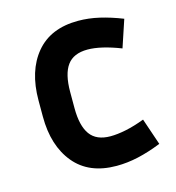

<svg xmlns="http://www.w3.org/2000/svg" viewBox="-85 -590 618 674"><g transform="rotate(-15 224.0 -253.5)"><path d="M167 -283V-224Q167 -160 190 -128Q213 -96 264 -96Q289 -96 320.5 -102.5Q352 -109 389 -123L422 -26Q377 -8 337 1Q297 10 258 10Q158 10 105 -54Q52 -118 52 -224V-283Q52 -390 105 -453.5Q158 -517 258 -517Q296 -517 335 -508Q374 -499 417 -482L384 -383Q312 -411 264 -411Q213 -411 190 -379.5Q167 -348 167 -283Z"/></g></svg>

Font: Inria Sans
Style: Bold
Weight: 700
Designer: Black Foundry Team
Foundry: Black Foundry
Version: Version 1.2; ttfautohint (v1.8.3)